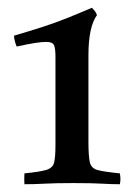

<svg xmlns="http://www.w3.org/2000/svg" viewBox="-20 -808 356 495"><path d="M43 -361Q83 -365 99.5 -370Q116 -375 119.5 -389Q123 -403 123 -434V-662Q123 -684 119 -692Q115 -700 99 -700Q77 -700 23 -688Q17 -702 16 -716Q57 -728 89.5 -738.5Q122 -749 152 -761Q182 -773 217 -788Q221 -784 224.5 -779.5Q228 -775 230 -769Q208 -739 208 -665V-443Q208 -406 211.5 -390Q215 -374 232 -369.5Q249 -365 289 -361Q292 -346 289 -333Q267 -333 243 -334.5Q219 -336 169 -336Q122 -336 95.5 -334.5Q69 -333 43 -333Q42 -346 43 -361Z"/></svg>

Font: Tiro Tamil
Style: Regular
Weight: 400
Designer: Tamil: Fernando Mello & Fiona Ross. Latin: John Hudson.
Foundry: Tiro Typeworks Ltd.
Version: Version 1.52